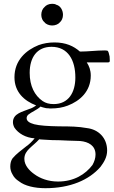

<svg xmlns="http://www.w3.org/2000/svg" viewBox="-20 -677 600 1009"><path d="M266 -454C236 -454 208 -449 183 -440C118 -414 56 -361 56 -271C56 -193 107 -147 170 -123C159 -115 147 -108 133 -104C100 -90 48 -81 48 -35C48 -25 51 -15 56 -6C76 24 115 47 162 50C148 67 134 81 118 92C92 113 66 131 46 155C38 166 34 181 34 198C34 213 38 227 46 240C53 254 64 266 80 276C110 300 162 312 218 312C349 312 448 269 508 200C526 176 543 149 543 114C543 48 498 3 436 -4C393 -12 349 -13 291 -13C231 -14 188 -17 160 -24C134 -31 120 -41 120 -56C120 -63 123 -69 128 -74C146 -89 176 -100 193 -117C198 -115 203 -113 208 -112L220 -109C224 -108 228 -108 233 -108C238 -107 243 -107 248 -107C281 -107 310 -112 336 -122C399 -146 457 -196 457 -280C457 -309 448 -331 436 -349H544C554 -349 557 -350 557 -359C557 -366 556 -373 556 -380C553 -389 552 -404 546 -410C543 -411 538 -412 531 -412C484 -412 445 -406 400 -406C367 -435 326 -454 266 -454ZM401 64C445 68 482 88 482 135C482 154 476 172 466 190C429 239 369 277 285 277C234 277 191 261 160 238C136 221 108 193 108 158C108 133 121 117 134 104C151 87 169 74 186 55C191 56 200 56 212 57C236 59 267 60 294 60C310 61 325 61 339 62C361 62 384 64 401 64ZM251 -431C338 -431 376 -360 376 -270C376 -191 340 -130 262 -130C239 -130 220 -135 204 -146C162 -175 136 -225 136 -294C136 -375 174 -431 251 -431ZM295 -560C304 -568 311 -582 311 -599C311 -624 297 -647 276 -652C270 -656 262 -657 254 -657C237 -657 222 -650 214 -640C203 -631 197 -615 197 -599C197 -583 204 -567 214 -560C221 -550 238 -543 254 -543C271 -543 287 -550 295 -560Z"/></svg>

Font: fbb
Style: Regular
Weight: 400
Designer: David J. Perry, Michael Sharpe
Version: Version 1.045